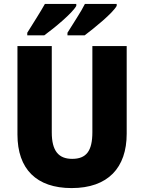

<svg xmlns="http://www.w3.org/2000/svg" viewBox="-20 -949 734 979"><path d="M575 -919V-929H413C394 -890 354 -831 324 -782V-769H412C461 -806 555 -882 575 -919ZM369 -919V-929H209C188 -891 150 -832 119 -782V-769H206C258 -807 349 -882 369 -919ZM626 -267V-714H451V-275C451 -179 420 -139 348 -139C279 -139 244 -179 244 -274V-714H69V-263C69 -87 166 10 345 10C531 10 626 -94 626 -267Z"/></svg>

Font: Noto Sans Bengali SemiCondensed ExtraBold
Style: Regular
Weight: 800
Width: 4
Designer: Joana Ranito - Universal Thirst; Jelle Bosma - Monotype Design Team
Foundry: Universal Thirst ehf.
Version: Version 3.000